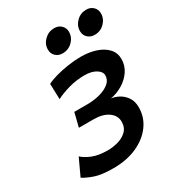

<svg xmlns="http://www.w3.org/2000/svg" viewBox="-226 -1096 1133 1241"><g transform="rotate(-30 341.0 -476.0)"><path d="M188.5 -326.2 214.4 -430.2H312Q360.4 -430.2 405 -441.9Q449.7 -453.6 478 -477.1Q506.3 -500.5 506.3 -534.7Q506.3 -562 473.9 -582Q441.4 -602.1 389.2 -602.1Q328.1 -602.1 271 -586.2Q213.9 -570.3 173.3 -548.8L169.4 -664.6Q195.8 -678.7 238.5 -690.7Q281.2 -702.6 330.8 -710.2Q380.4 -717.8 427.7 -717.8Q490.7 -717.8 540.8 -700.9Q590.8 -684.1 620.1 -651.9Q649.4 -619.6 649.4 -574.2Q649.4 -525.4 622.6 -485.8Q595.7 -446.3 553 -420.7Q510.3 -395 462.4 -386.7Q491.2 -383.8 520.8 -367.7Q550.3 -351.6 570.3 -321.8Q590.3 -292 590.3 -248Q590.3 -174.3 547.4 -115.2Q504.4 -56.2 428.5 -22Q352.5 12.2 252.9 12.2Q163.1 12.2 113.8 -5.4Q64.5 -22.9 36.6 -41L95.2 -167Q117.2 -145 162.6 -125.7Q208 -106.4 280.3 -106.4Q315.9 -106.4 354.7 -116.9Q393.6 -127.4 420.7 -153.1Q447.8 -178.7 447.8 -223.1Q447.8 -268.1 407.5 -297.1Q367.2 -326.2 295.9 -326.2ZM506.8 -863.3Q506.8 -903.3 537.1 -933.6Q567.4 -963.9 610.4 -963.9Q642.1 -963.9 662.1 -944.3Q682.1 -924.8 682.1 -895.5Q682.1 -855.5 652.1 -825.2Q622.1 -794.9 578.6 -794.9Q547.4 -794.9 527.1 -814.2Q506.8 -833.5 506.8 -863.3ZM267.6 -863.3Q267.6 -903.8 298.1 -933.8Q328.6 -963.9 371.6 -963.9Q403.3 -963.9 423.3 -944.3Q443.4 -924.8 443.4 -895.5Q443.4 -855 413.1 -825Q382.8 -794.9 339.4 -794.9Q308.1 -794.9 287.8 -814.2Q267.6 -833.5 267.6 -863.3Z"/></g></svg>

Font: Andika
Style: Bold Italic
Weight: 700
Italic angle: -14°
Designer: Victor Gaultney, Annie Olsen, Julie Remington, Don Collingsworth, Eric Hays, Becca Hirsbrunner
Foundry: SIL International
Version: Version 6.101